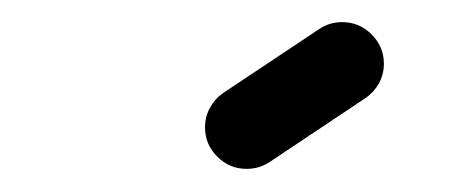

<svg xmlns="http://www.w3.org/2000/svg" viewBox="-20 -716 410 171"><path d="M199.6 -565.6Q184.4 -565.6 173.5 -576.5Q162.6 -587.4 162.6 -602.6Q162.6 -611.9 166.9 -619.8Q171.1 -627.8 178.5 -633L264.1 -690Q273.3 -696.3 284.8 -696.3Q300 -696.3 310.9 -685.4Q321.9 -674.4 321.9 -659.3Q321.9 -650 317.6 -642Q313.3 -634.1 305.9 -628.9L220.4 -571.9Q211.1 -565.6 199.6 -565.6Z"/></svg>

Font: 26F Galaxy Hebrew Black
Style: Regular
Weight: 900
Designer: C₂₉H₂₅N₃O₅
Version: Version 1.000